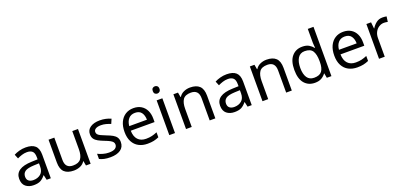

<svg xmlns="http://www.w3.org/2000/svg" viewBox="20 -1766 5830 2782"><g transform="rotate(-20 2934.5 -375.0)"><path d="M288 -545Q386 -545 433 -502Q480 -459 480 -365V0H416L399 -76H395Q360 -32 321.5 -11Q283 10 215 10Q142 10 94 -28.5Q46 -67 46 -149Q46 -229 109 -272.5Q172 -316 303 -320L394 -323V-355Q394 -422 365 -448Q336 -474 283 -474Q241 -474 203 -461.5Q165 -449 132 -433L105 -499Q140 -518 188 -531.5Q236 -545 288 -545ZM314 -259Q214 -255 175.5 -227Q137 -199 137 -148Q137 -103 164.5 -82Q192 -61 235 -61Q303 -61 348 -98.5Q393 -136 393 -214V-262Z M1094 -536V0H1022L1009 -71H1005Q979 -29 933 -9.5Q887 10 835 10Q738 10 689 -36.5Q640 -83 640 -185V-536H729V-191Q729 -63 848 -63Q937 -63 971.5 -113Q1006 -163 1006 -257V-536Z M1613 -148Q1613 -70 1555 -30Q1497 10 1399 10Q1343 10 1302.5 1Q1262 -8 1231 -24V-104Q1263 -88 1308.5 -74.5Q1354 -61 1401 -61Q1468 -61 1498 -82.5Q1528 -104 1528 -140Q1528 -160 1517 -176Q1506 -192 1477.5 -208Q1449 -224 1396 -244Q1344 -264 1307 -284Q1270 -304 1250 -332Q1230 -360 1230 -404Q1230 -472 1285.5 -509Q1341 -546 1431 -546Q1480 -546 1522.5 -536.5Q1565 -527 1602 -510L1572 -440Q1538 -454 1501 -464Q1464 -474 1425 -474Q1371 -474 1342.5 -456.5Q1314 -439 1314 -409Q1314 -387 1327 -371.5Q1340 -356 1370.5 -341.5Q1401 -327 1452 -307Q1503 -288 1539 -268Q1575 -248 1594 -219.5Q1613 -191 1613 -148Z M1950 -546Q2019 -546 2068.5 -516Q2118 -486 2144.5 -431.5Q2171 -377 2171 -304V-251H1804Q1806 -160 1850.5 -112.5Q1895 -65 1975 -65Q2026 -65 2065.5 -74.5Q2105 -84 2147 -102V-25Q2106 -7 2066 1.5Q2026 10 1971 10Q1895 10 1836.5 -21Q1778 -52 1745.5 -113.5Q1713 -175 1713 -264Q1713 -352 1742.5 -415Q1772 -478 1825.5 -512Q1879 -546 1950 -546ZM1949 -474Q1886 -474 1849.5 -433.5Q1813 -393 1806 -321H2079Q2078 -389 2047 -431.5Q2016 -474 1949 -474Z M2352 -737Q2372 -737 2387.5 -723.5Q2403 -710 2403 -681Q2403 -653 2387.5 -639Q2372 -625 2352 -625Q2330 -625 2315 -639Q2300 -653 2300 -681Q2300 -710 2315 -723.5Q2330 -737 2352 -737ZM2395 -536V0H2307V-536Z M2823 -546Q2919 -546 2968 -499.5Q3017 -453 3017 -349V0H2930V-343Q2930 -472 2810 -472Q2721 -472 2687 -422Q2653 -372 2653 -278V0H2565V-536H2636L2649 -463H2654Q2680 -505 2726 -525.5Q2772 -546 2823 -546Z M3386 -545Q3484 -545 3531 -502Q3578 -459 3578 -365V0H3514L3497 -76H3493Q3458 -32 3419.5 -11Q3381 10 3313 10Q3240 10 3192 -28.5Q3144 -67 3144 -149Q3144 -229 3207 -272.5Q3270 -316 3401 -320L3492 -323V-355Q3492 -422 3463 -448Q3434 -474 3381 -474Q3339 -474 3301 -461.5Q3263 -449 3230 -433L3203 -499Q3238 -518 3286 -531.5Q3334 -545 3386 -545ZM3412 -259Q3312 -255 3273.5 -227Q3235 -199 3235 -148Q3235 -103 3262.5 -82Q3290 -61 3333 -61Q3401 -61 3446 -98.5Q3491 -136 3491 -214V-262Z M4002 -546Q4098 -546 4147 -499.5Q4196 -453 4196 -349V0H4109V-343Q4109 -472 3989 -472Q3900 -472 3866 -422Q3832 -372 3832 -278V0H3744V-536H3815L3828 -463H3833Q3859 -505 3905 -525.5Q3951 -546 4002 -546Z M4552 10Q4452 10 4392 -59.5Q4332 -129 4332 -267Q4332 -405 4392.5 -475.5Q4453 -546 4553 -546Q4615 -546 4654.5 -523Q4694 -500 4719 -467H4725Q4724 -480 4721.5 -505.5Q4719 -531 4719 -546V-760H4807V0H4736L4723 -72H4719Q4695 -38 4655 -14Q4615 10 4552 10ZM4566 -63Q4651 -63 4685.5 -109.5Q4720 -156 4720 -250V-266Q4720 -366 4687 -419.5Q4654 -473 4565 -473Q4494 -473 4458.5 -416.5Q4423 -360 4423 -265Q4423 -169 4458.5 -116Q4494 -63 4566 -63Z M5184 -546Q5253 -546 5302.5 -516Q5352 -486 5378.5 -431.5Q5405 -377 5405 -304V-251H5038Q5040 -160 5084.5 -112.5Q5129 -65 5209 -65Q5260 -65 5299.5 -74.5Q5339 -84 5381 -102V-25Q5340 -7 5300 1.5Q5260 10 5205 10Q5129 10 5070.5 -21Q5012 -52 4979.5 -113.5Q4947 -175 4947 -264Q4947 -352 4976.5 -415Q5006 -478 5059.5 -512Q5113 -546 5184 -546ZM5183 -474Q5120 -474 5083.5 -433.5Q5047 -393 5040 -321H5313Q5312 -389 5281 -431.5Q5250 -474 5183 -474Z M5791 -546Q5806 -546 5823.5 -544.5Q5841 -543 5854 -540L5843 -459Q5830 -462 5814.5 -464Q5799 -466 5785 -466Q5744 -466 5708 -443.5Q5672 -421 5650.5 -380.5Q5629 -340 5629 -286V0H5541V-536H5613L5623 -438H5627Q5653 -482 5694 -514Q5735 -546 5791 -546Z"/></g></svg>

Font: Noto Sans Vai
Style: Regular
Weight: 400
Designer: Monotype Design Team
Foundry: Monotype Imaging Inc.
Version: Version 2.001; ttfautohint (v1.8.4.7-5d5b)